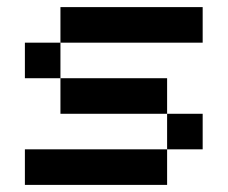

<svg xmlns="http://www.w3.org/2000/svg" viewBox="-20 -520 640 540"><path d="M50 0H450V-100H50ZM50 -300H150V-400H50ZM150 -200H450V-300H150ZM150 -400H550V-500H150ZM450 -100H550V-200H450Z"/></svg>

Font: Connection Serif
Style: Regular
Weight: 400
Version: Version 0.2